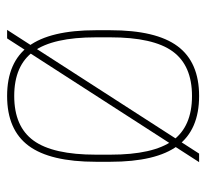

<svg xmlns="http://www.w3.org/2000/svg" viewBox="-40 -530 580 540"><g transform="rotate(90 250.0 -260.0)"><path d="M64 10 412 -530H436L88 10ZM250 10Q155 10 110 -50.5Q65 -111 65 -240V-280Q65 -409 110 -469.5Q155 -530 250 -530Q345 -530 390 -469.5Q435 -409 435 -280V-240Q435 -111 390 -50.5Q345 10 250 10ZM250 -10Q336 -10 375.5 -64.5Q415 -119 415 -240V-280Q415 -401 375.5 -455.5Q336 -510 250 -510Q164 -510 124.5 -455.5Q85 -401 85 -280V-240Q85 -119 124.5 -64.5Q164 -10 250 -10Z"/></g></svg>

Font: M PLUS Code Latin Thin
Style: Regular
Weight: 250
Designer: Coji Morishita
Foundry: UNDERFOREST DESIGN
Version: Version 1.002; ttfautohint (v1.8.3)